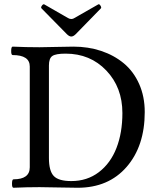

<svg xmlns="http://www.w3.org/2000/svg" viewBox="-20 -887 745 910"><path d="M296.9 -725.1 176.8 -847.2Q172.4 -851.6 178.5 -860.1Q184.6 -868.7 189.9 -866.2L301.8 -801.8Q310.1 -796.9 317.9 -796.9Q326.7 -796.9 333 -801.8L445.8 -866.2Q450.7 -869.1 456.3 -860.1Q461.9 -851.1 458 -847.2L338.9 -725.1Q327.6 -713.9 317.9 -713.9Q308.1 -713.9 296.9 -725.1ZM43.9 2.9Q36.6 2.9 36.9 -17.1Q37.1 -37.1 43.9 -37.1Q121.1 -37.1 121.1 -94.2V-571.8Q121.1 -626 40 -626Q32.7 -626 33 -646Q33.2 -666 40 -666Q103 -663.1 167 -663.1Q194.3 -663.1 247.6 -664.6Q300.8 -666 328.1 -666Q397.9 -666 459 -645.8Q520 -625.5 566.4 -587.2Q612.8 -548.8 639.4 -489.3Q666 -429.7 666 -356Q666 -194.8 580.1 -95.9Q494.1 2.9 348.1 2.9Q318.4 2.9 258.1 1.5Q197.8 0 167 0Q105.5 0 43.9 2.9ZM317.9 -28.8Q393.1 -28.8 448.5 -71Q503.9 -113.3 532 -185.5Q560.1 -257.8 560.1 -351.1Q560.1 -472.7 483.9 -552.7Q407.7 -632.8 291 -632.8Q244.1 -632.8 228 -621.6Q211.9 -610.4 211.9 -577.1V-138.2Q211.9 -76.7 234.9 -52.7Q257.8 -28.8 317.9 -28.8Z"/></svg>

Font: Junicode SmCond Medium
Style: Regular
Weight: 500
Width: 4
Designer: Peter S. Baker
Version: Version 2.206